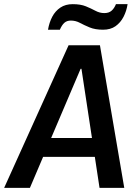

<svg xmlns="http://www.w3.org/2000/svg" viewBox="-45 -904 665 924"><path d="M-25 0 285 -686H436L553 0H434L347 -573H343L99 0ZM112 -149 125 -240H466L453 -149ZM186 -761Q192 -796 206.5 -823.5Q221 -851 245.5 -867.5Q270 -884 305 -884Q343 -884 368.5 -873.5Q394 -863 414.5 -852Q435 -841 457 -841Q479 -841 492 -852.5Q505 -864 513 -884H569Q564 -851 549.5 -823Q535 -795 511 -778Q487 -761 451 -761Q413 -761 386.5 -772Q360 -783 339.5 -794Q319 -805 296 -805Q277 -805 265 -794.5Q253 -784 243 -761Z"/></svg>

Font: Chivo Mono Medium
Style: Italic
Weight: 500
Italic angle: -8.05°
Monospace: yes
Designer: Hector Gatti
Foundry: Omnibus-Type
Version: Version 1.008